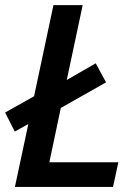

<svg xmlns="http://www.w3.org/2000/svg" viewBox="-20 -734 530 754"><path d="M91.3 -247.1 38.1 -217.3 0 -292 113.8 -356 189.9 -713.9H304.7L242.2 -419.9L356 -485.4L396.5 -410.6L218.8 -310.1L173.8 -96.7H444.8L423.8 0H38.6Z"/></svg>

Font: Viking Open Sans Light
Style: Bold Italic
Weight: 600
Italic angle: -12°
Foundry: Ascender Corporation
Version: Version 2.000